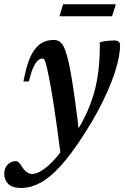

<svg xmlns="http://www.w3.org/2000/svg" viewBox="-90 -644 598 925"><path d="M49 -251.5H23Q33 -306.5 46.5 -344.8Q60 -383 77.8 -406.5Q95.5 -430 118.2 -440.8Q141 -451.5 168.5 -451.5Q184 -451.5 195.2 -444.8Q206.5 -438 215.5 -421.8Q224.5 -405.5 232.5 -376.5Q241 -347.5 250.2 -296.8Q259.5 -246 270.2 -169.8Q281 -93.5 293 12L204 114.5Q194 34.5 185.2 -27Q176.5 -88.5 169.5 -135Q162.5 -181.5 156.2 -217Q150 -252.5 144 -280.5Q136.5 -317.5 131.8 -334.8Q127 -352 123.2 -357Q119.5 -362 114 -362Q103 -362 92 -352.2Q81 -342.5 70.2 -318.5Q59.5 -294.5 49 -251.5ZM241 29.5 258.5 22Q296 -34 321.5 -87Q347 -140 362.5 -194.2Q378 -248.5 384.8 -308.8Q391.5 -369 391 -440Q407 -445 425.5 -447Q444 -449 460.5 -449Q474.5 -449 481.5 -443.5Q488.5 -438 488.5 -425.5Q488.5 -399.5 482 -365.8Q475.5 -332 462 -291.2Q448.5 -250.5 427.8 -203.5Q407 -156.5 378.8 -104.2Q350.5 -52 314 4.5Q253.5 99 202 155.5Q150.5 212 104.2 236.8Q58 261.5 12.5 261.5Q-31 261.5 -50.2 242.2Q-69.5 223 -69.5 192.5Q-69.5 166 -53.2 149.2Q-37 132.5 -14 132.5Q-6 132.5 0.8 138.8Q7.5 145 18.5 163Q30 180 41.8 187Q53.5 194 65.5 194Q87 194 116.2 174.5Q145.5 155 178 118.2Q210.5 81.5 241 29.5ZM196.5 -565.5 214 -623.5H468L450 -565.5Z"/></svg>

Font: Newsreader 24pt SemiBold
Style: Italic
Weight: 600
Italic angle: -17°
Designer: Hugues Gentile
Foundry: Production Type
Version: Version 1.003